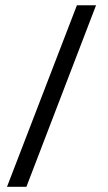

<svg xmlns="http://www.w3.org/2000/svg" viewBox="-20 -654 414 735"><path d="M347.7 -633.8 81.1 61H6.8L274.4 -633.8Z"/></svg>

Font: Yantramanav
Style: Regular
Weight: 400
Version: Version 1.001;PS 1.0;hotconv 1.0.72;makeotf.lib2.5.5900; ttf